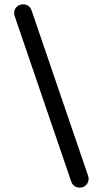

<svg xmlns="http://www.w3.org/2000/svg" viewBox="-20 -767 473 881"><path d="M306.6 65.4 47.9 -691.4Q44.9 -700.2 44.9 -706.1Q44.9 -723.6 56.6 -735.4Q68.4 -747.1 85.9 -747.1Q100.6 -747.1 110.8 -739.3Q121.1 -731.4 125 -718.8L383.8 38.1Q386.7 46.9 386.7 52.7Q386.7 70.3 375 82Q363.3 93.8 345.7 93.8Q331.1 93.8 320.8 85.9Q310.5 78.1 306.6 65.4Z"/></svg>

Font: KTXP_ComRound
Style: Medium
Weight: 500
Version: Version 1.01;May 16, 2022;FontCreator 13.0.0.2683 64-bit